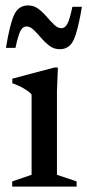

<svg xmlns="http://www.w3.org/2000/svg" viewBox="-20 -688 322 708"><path d="M193.5 -439 190 -351V-43.5L262.5 -19V0H25V-19L96.5 -43.5V-339.5Q87.5 -350.5 67.5 -362Q47.5 -373.5 25.5 -381V-398L180.5 -439ZM282 -663Q268 -577 252 -541.8Q236 -506.5 200.5 -506.5Q179 -506.5 162.2 -519.2Q145.5 -532 131.5 -548.5Q117.5 -565 104.2 -577.8Q91 -590.5 77 -590.5Q65 -590.5 56.2 -575.5Q47.5 -560.5 37 -511.5H2Q16 -598 32 -633Q48 -668 83.5 -668Q105 -668 121.8 -655.2Q138.5 -642.5 152.5 -626Q166.5 -609.5 179.8 -596.8Q193 -584 207 -584Q219 -584 227.8 -599Q236.5 -614 247 -663Z"/></svg>

Font: Newsreader Text Medium
Style: Regular
Weight: 500
Designer: Hugues Gentile
Foundry: Production Type
Version: Version 1.002